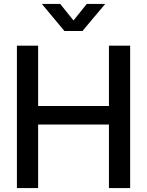

<svg xmlns="http://www.w3.org/2000/svg" viewBox="-20 -961 751 981"><path d="M66.4 0V-727.5H174.8V-419.4H536.6V-727.5H645V0H536.6V-324.7H174.8V0ZM287.6 -940.9 355.5 -856.4 423.3 -940.9H517.1V-940.4L401.4 -802.7H309.1L194.3 -940.4V-940.9Z"/></svg>

Font: Inter Display Medium
Style: Regular
Weight: 500
Designer: Rasmus Andersson
Foundry: rsms
Version: Version 4.001;git-9221beed3